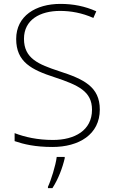

<svg xmlns="http://www.w3.org/2000/svg" viewBox="-20 -744 584 985"><path d="M492 -182C492 -299 410 -338 283 -379C177 -414 103 -444 103 -545C103 -643 186 -688 288 -688C343 -688 400 -678 459 -652L474 -686C416 -712 356 -724 290 -724C163 -724 63 -662 63 -544C63 -426 142 -386 259 -348C383 -307 452 -275 452 -181C452 -75 363 -26 252 -26C172 -26 107 -41 55 -61V-20C102 -4 160 10 249 10C385 10 492 -54 492 -182ZM312 68V61H271C266 104 241 183 226 214V221H249C279 175 301 116 312 68Z"/></svg>

Font: Noto Sans Tamil ExtraLight
Style: Regular
Weight: 200
Designer: Jelle Bosma - Monotype Design Team
Foundry: Monotype Imaging Inc.
Version: Version 2.004